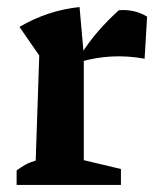

<svg xmlns="http://www.w3.org/2000/svg" viewBox="-20 -523 447 543"><path d="M389 -357Q295 -374 207 -348V-366Q231 -404 258 -435Q285 -466 316 -494Q337 -496 357.5 -491.5Q378 -487 396 -476ZM27 0V-41Q39 -50 51.5 -57Q64 -64 81 -69L91 -366L35 -447Q116 -494 205 -503L217 -367V-70L322 -45V0Z"/></svg>

Font: Piazzolla 24pt
Style: Bold
Weight: 700
Designer: Juan Pablo del Peral
Foundry: Huerta Tipografica
Version: Version 2.005